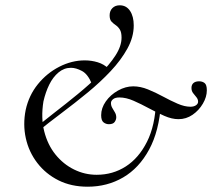

<svg xmlns="http://www.w3.org/2000/svg" viewBox="-20 -693 801 725"><path d="M311 12Q249 12 201 -12Q153 -36 121 -77.5Q89 -119 77.5 -171Q66 -223 77 -278Q89 -333 123 -375Q157 -417 204 -441Q251 -465 300 -465Q325 -465 348.5 -458Q372 -451 390 -434L327 -376Q312 -413 289.5 -425Q267 -437 248 -437Q222 -437 201 -419.5Q180 -402 166 -373.5Q152 -345 144 -310Q134 -248 147 -197Q160 -146 189.5 -109.5Q219 -73 259.5 -53Q300 -33 345 -33Q406 -33 455 -64.5Q504 -96 535 -157.5Q566 -219 569 -309L588 -303Q581 -198 543 -128Q505 -58 445 -23Q385 12 311 12ZM120 -194 109 -205Q142 -234 185.5 -267.5Q229 -301 273.5 -337.5Q318 -374 355.5 -411Q393 -448 416 -483.5Q439 -519 439 -551Q439 -571 432.5 -581.5Q426 -592 417 -598Q408 -604 401 -611.5Q394 -619 394 -635Q394 -652 404.5 -662.5Q415 -673 432 -673Q457 -673 471 -652Q485 -631 485 -597Q485 -553 461 -509.5Q437 -466 398 -424.5Q359 -383 311 -343.5Q263 -304 213 -266.5Q163 -229 120 -194ZM391 -224Q380 -224 371 -231Q362 -238 362 -258Q362 -285 379.5 -310Q397 -335 425.5 -351Q454 -367 483 -367Q510 -367 538.5 -355.5Q567 -344 595.5 -328.5Q624 -313 650.5 -301.5Q677 -290 699 -290Q712 -290 720 -295.5Q728 -301 728 -309Q728 -318 722 -325.5Q716 -333 709.5 -341Q703 -349 703 -361Q703 -373 710.5 -379.5Q718 -386 732 -386Q744 -386 752.5 -379.5Q761 -373 761 -352Q761 -327 746 -301.5Q731 -276 707 -259.5Q683 -243 654 -243Q629 -243 600.5 -255.5Q572 -268 542.5 -284Q513 -300 484.5 -312.5Q456 -325 431 -325Q415 -325 407 -318.5Q399 -312 399 -304Q399 -294 404 -285.5Q409 -277 414 -268.5Q419 -260 419 -250Q419 -241 413 -232.5Q407 -224 391 -224Z"/></svg>

Font: Cormorant Light Medium
Style: Italic
Weight: 500
Italic angle: -10°
Version: Version 4.000